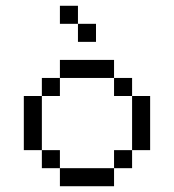

<svg xmlns="http://www.w3.org/2000/svg" viewBox="-20 -645 602 665"><path d="M62.5 -312.5V-125H125V-312.5ZM125 -62.5H187.5V-125H125ZM125 -312.5H187.5V-375H125ZM187.5 0H375V-62.5H187.5ZM187.5 -375H375V-437.5H187.5ZM187.5 -562.5H250V-625H187.5ZM250 -500H312.5V-562.5H250ZM375 -62.5H437.5V-125H375ZM375 -312.5H437.5V-375H375ZM437.5 -125H500V-312.5H437.5Z"/></svg>

Font: ChillMoonMono
Style: Regular
Weight: 400
Designer: Warren2060
Foundry: ChillType
Version: Version 1.000;Glyphs 3.1.1 (3135)